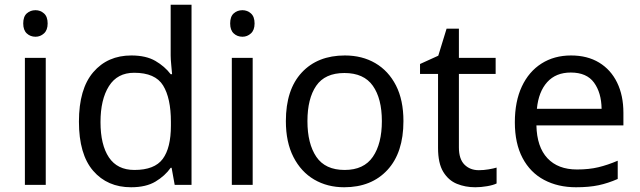

<svg xmlns="http://www.w3.org/2000/svg" viewBox="-20 -780 2701 810"><path d="M130 -737Q150 -737 165.5 -723.5Q181 -710 181 -681Q181 -653 165.5 -639Q150 -625 130 -625Q108 -625 93 -639Q78 -653 78 -681Q78 -710 93 -723.5Q108 -737 130 -737ZM173 -536V0H85V-536Z M533 10Q433 10 373 -59.5Q313 -129 313 -267Q313 -405 373.5 -475.5Q434 -546 534 -546Q596 -546 635.5 -523Q675 -500 700 -467H706Q705 -480 702.5 -505.5Q700 -531 700 -546V-760H788V0H717L704 -72H700Q676 -38 636 -14Q596 10 533 10ZM547 -63Q632 -63 666.5 -109.5Q701 -156 701 -250V-266Q701 -366 668 -419.5Q635 -473 546 -473Q475 -473 439.5 -416.5Q404 -360 404 -265Q404 -169 439.5 -116Q475 -63 547 -63Z M1003 -737Q1023 -737 1038.5 -723.5Q1054 -710 1054 -681Q1054 -653 1038.5 -639Q1023 -625 1003 -625Q981 -625 966 -639Q951 -653 951 -681Q951 -710 966 -723.5Q981 -737 1003 -737ZM1046 -536V0H958V-536Z M1682 -269Q1682 -136 1614.5 -63Q1547 10 1432 10Q1361 10 1305.5 -22.5Q1250 -55 1218 -117.5Q1186 -180 1186 -269Q1186 -402 1253 -474Q1320 -546 1435 -546Q1508 -546 1563.5 -513.5Q1619 -481 1650.5 -419.5Q1682 -358 1682 -269ZM1277 -269Q1277 -174 1314.5 -118.5Q1352 -63 1434 -63Q1515 -63 1553 -118.5Q1591 -174 1591 -269Q1591 -364 1553 -418Q1515 -472 1433 -472Q1351 -472 1314 -418Q1277 -364 1277 -269Z M2000 -62Q2020 -62 2041 -65.5Q2062 -69 2075 -73V-6Q2061 1 2035 5.5Q2009 10 1985 10Q1943 10 1907.5 -4.5Q1872 -19 1850 -55Q1828 -91 1828 -156V-468H1752V-510L1829 -545L1864 -659H1916V-536H2071V-468H1916V-158Q1916 -109 1939.5 -85.5Q1963 -62 2000 -62Z M2389 -546Q2458 -546 2507.5 -516Q2557 -486 2583.5 -431.5Q2610 -377 2610 -304V-251H2243Q2245 -160 2289.5 -112.5Q2334 -65 2414 -65Q2465 -65 2504.5 -74.5Q2544 -84 2586 -102V-25Q2545 -7 2505 1.5Q2465 10 2410 10Q2334 10 2275.5 -21Q2217 -52 2184.5 -113.5Q2152 -175 2152 -264Q2152 -352 2181.5 -415Q2211 -478 2264.5 -512Q2318 -546 2389 -546ZM2388 -474Q2325 -474 2288.5 -433.5Q2252 -393 2245 -321H2518Q2517 -389 2486 -431.5Q2455 -474 2388 -474Z"/></svg>

Font: Noto Sans Modi
Style: Regular
Weight: 400
Designer: Monotype Design Team
Foundry: Monotype Imaging Inc.
Version: Version 2.003; ttfautohint (v1.8.4.7-5d5b)